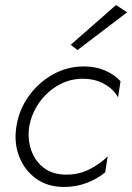

<svg xmlns="http://www.w3.org/2000/svg" viewBox="-20 -734 525 763"><path d="M96 -230Q105 -282 135.5 -325.5Q166 -369 211 -395Q256 -421 309 -421Q358 -421 395 -400Q432 -379 449 -347L459 -411Q435 -438 397 -454Q359 -470 314 -470Q246 -470 189 -437.5Q132 -405 93.5 -351Q55 -297 45 -230Q35 -167 56 -112.5Q77 -58 123 -24.5Q169 9 235 9Q283 9 325.5 -7.5Q368 -24 398 -49L408 -113Q381 -85 337 -62Q293 -39 240 -40Q188 -41 153.5 -67.5Q119 -94 104 -137.5Q89 -181 96 -230ZM485 -685 441 -714 261 -556 288 -535Z"/></svg>

Font: Jost Light
Style: Italic
Weight: 300
Italic angle: -5°
Version: Version 3.710